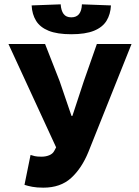

<svg xmlns="http://www.w3.org/2000/svg" viewBox="-20 -854 640 886"><path d="M180 12Q150 12 129 8Q108 4 93 -1L121 -139Q130 -136 140.5 -133.5Q151 -131 172 -131Q191 -131 207 -137.5Q223 -144 230 -157L239 -174L19 -651H188L255 -480L310 -319H314L367 -480L427 -651H587L388 -153Q357 -77 308 -32.5Q259 12 180 12ZM309 -696Q244 -696 204.5 -712Q165 -728 146.5 -758Q128 -788 126 -829L260 -834Q262 -805 273.5 -789.5Q285 -774 309 -774Q333 -774 345 -789.5Q357 -805 358 -834L492 -829Q490 -788 471.5 -758Q453 -728 413.5 -712Q374 -696 309 -696Z"/></svg>

Font: Source Code Pro ExtraBold
Style: Regular
Weight: 800
Monospace: yes
Designer: Paul D. Hunt, Teo Tuominen
Foundry: Adobe Systems Incorporated
Version: Version 1.018;hotconv 1.0.116;makeotfexe 2.5.65601